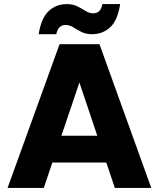

<svg xmlns="http://www.w3.org/2000/svg" viewBox="-20 -918 776 938"><path d="M466 -702 719 0H541L335 -613H401L194 0H17L271 -702ZM168 -255H552L595 -124H126ZM430 -751Q400 -751 378 -762Q356 -773 338 -784.5Q320 -796 300 -796Q282 -796 271 -785Q260 -774 255 -751H169Q181 -829 217.5 -863.5Q254 -898 306 -898Q336 -898 358 -887Q380 -876 398 -864.5Q416 -853 436 -853Q454 -853 465 -864Q476 -875 480 -898H567Q555 -819 518.5 -785Q482 -751 430 -751Z"/></svg>

Font: Parkinsans Light
Style: Bold
Weight: 700
Version: Version 1.000